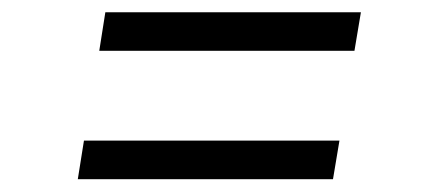

<svg xmlns="http://www.w3.org/2000/svg" viewBox="-20 -437 694 306"><path d="M138.2 -356 147.9 -417.5H555.2L544.9 -356ZM104 -151.4 113.8 -212.9H521L510.7 -151.4Z"/></svg>

Font: Inter Light
Style: Italic
Weight: 300
Italic angle: -9.3988°
Designer: Rasmus Andersson
Foundry: rsms
Version: Version 4.001;git-66647c0bb